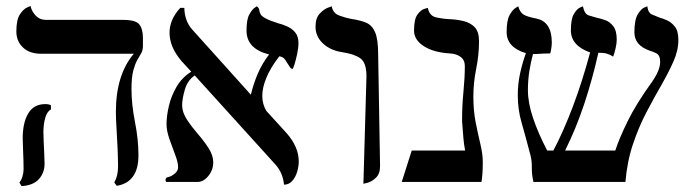

<svg xmlns="http://www.w3.org/2000/svg" viewBox="-20 -614 2343 648"><path d="M423.8 -313.5Q423.8 -261.7 435.5 -202.4Q447.3 -143.1 447.3 -89.8Q447.3 1 374 13.2L365.7 2Q378.4 -20 378.4 -51.8Q378.4 -74.2 377 -109.4Q375.5 -144.5 373.3 -179.4Q371.1 -214.4 371.1 -236.3Q371.1 -361.3 431.6 -432.6H118.7Q79.6 -432.6 57.4 -453.9Q35.2 -475.1 35.2 -507.8Q35.2 -546.9 46.9 -564.9Q58.6 -583 70.8 -588.4Q83 -593.8 83 -593.8Q86.9 -575.7 100.6 -561.3Q114.3 -546.9 134.8 -546.9H395.5Q438 -546.9 450.2 -531.5Q462.4 -516.1 462.4 -485.4V-460Q462.4 -443.8 456.3 -433.8Q450.2 -423.8 443.1 -411.1Q436 -398.4 429.9 -376.2Q423.8 -354 423.8 -313.5ZM126.5 -168.9Q126.5 -158.7 127.4 -137Q128.4 -115.2 129.4 -93.5Q130.4 -71.8 130.4 -61.5Q130.4 -30.8 111.3 -9.5Q92.3 11.7 52.7 14.2L45.4 2Q51.8 -5.4 55.7 -18.1Q59.6 -30.8 59.6 -43.5Q59.6 -52.7 59.1 -73.5Q58.6 -94.2 57.6 -115.5Q56.6 -136.7 56.6 -146.5Q56.6 -200.2 75.4 -231.4Q94.2 -262.7 133.3 -262.7Q144.5 -262.7 151.9 -258.8V-244.6Q138.7 -237.8 132.6 -216.1Q126.5 -194.3 126.5 -168.9Z M987.3 -468.3Q987.3 -452.1 982.9 -431.9Q978.5 -411.6 973.9 -396.5Q969.2 -381.3 966.8 -381.3Q961.9 -381.3 955.8 -391.6Q949.7 -401.9 942.4 -412.4Q935.1 -422.9 922.4 -423.8Q892.6 -384.8 878.9 -351.3Q865.2 -317.9 865.2 -290.5Q865.2 -262.7 878.9 -239.7L947.8 -164.1Q988.3 -117.7 988.3 -68.8Q988.3 -52.7 982.9 -34.4Q977.5 -16.1 966.3 -3.4Q955.1 9.3 938.5 9.3Q935.1 -29.3 910.6 -57.6L637.2 -359.4Q612.8 -342.8 603.8 -311.3Q594.7 -279.8 594.7 -258.8Q594.7 -235.4 610.6 -210.9Q626.5 -186.5 647.2 -162.6Q668 -138.7 683.8 -114.3Q699.7 -89.8 699.7 -65.9Q699.7 -40.5 683.3 -20.3Q667 0 647.5 0H541Q538.6 -3.9 538.6 -6.3Q538.6 -14.2 546.4 -16.1Q557.6 -18.1 569.3 -27.6Q581.1 -37.1 581.1 -49.8Q581.1 -65.9 571.3 -91.3Q561.5 -116.7 551.8 -144.8Q542 -172.9 542 -195.3Q542 -221.7 549.8 -255.6Q557.6 -289.6 575.7 -320.8Q593.8 -352.1 625.5 -372.1L592.8 -407.7Q552.2 -455.1 552.2 -503.4Q552.2 -548.3 588.4 -587.4H602.1Q603 -543 628.9 -514.2L825.7 -295.4L826.7 -294.4Q835.4 -331.5 850.3 -366Q865.2 -400.4 888.2 -430.2Q812 -449.2 812 -510.7Q812 -548.3 821.3 -564.9Q830.6 -581.5 838.6 -587.2Q846.7 -592.8 846.7 -592.8Q852.5 -588.4 854 -584.5Q855.5 -580.6 855.5 -576.7Q856.9 -571.3 859.9 -565.4Q862.8 -559.6 876 -552.2Q889.2 -544.9 919.4 -535.2Q932.6 -532.2 948.7 -525.1Q964.8 -518.1 976.1 -504.9Q987.3 -491.7 987.3 -468.3Z M1206.5 6.3 1216.8 -356Q1216.8 -401.9 1196.8 -416.7Q1176.8 -431.6 1134.3 -438Q1095.2 -443.8 1070.1 -467.3Q1044.9 -490.7 1044.9 -523.9Q1044.9 -553.2 1059.1 -568.1Q1073.2 -583 1086.4 -587.9Q1099.6 -592.8 1099.6 -592.8Q1103.5 -569.3 1125.7 -561.3Q1147.9 -553.2 1165 -550.3Q1194.8 -545.9 1214.8 -537.8Q1234.9 -529.8 1245.6 -506.1Q1256.3 -482.4 1256.3 -430.2L1262.7 -53.7Q1262.7 -27.3 1248.8 -14.2Q1234.9 -1 1220.7 2.7Q1206.5 6.3 1206.5 6.3Z M1577.6 -288.1Q1577.6 -240.7 1585.4 -200.9Q1593.3 -161.1 1601.3 -127.7Q1609.4 -94.2 1609.4 -66.9Q1609.4 -44.4 1608.2 -28.1Q1606.9 -11.7 1605 0H1335.9L1369.6 -106H1549.8Q1545.4 -128.4 1543.9 -148.7Q1542.5 -168.9 1540.5 -191.9Q1539.6 -197.3 1539.6 -203.6Q1539.6 -210 1539.6 -216.3Q1539.6 -257.8 1544.2 -304.9Q1548.8 -352.1 1548.8 -391.1Q1548.8 -411.6 1534.4 -422.1Q1520 -432.6 1499 -433.6Q1442.9 -437 1410.2 -458.3Q1377.4 -479.5 1377.4 -510.7Q1377.4 -549.3 1388.9 -564.9Q1400.4 -580.6 1412.1 -584Q1423.8 -587.4 1423.8 -587.4Q1429.2 -560.5 1451.9 -555.4Q1474.6 -550.3 1498 -549.3Q1522.5 -548.3 1545.2 -542.7Q1567.9 -537.1 1582.3 -522Q1596.7 -506.8 1596.7 -475.1Q1596.7 -429.2 1587.2 -382.1Q1577.6 -335 1577.6 -288.1Z M2269.5 -479.5Q2269.5 -443.8 2252.9 -406.5Q2236.3 -369.1 2212.2 -327.1Q2188 -285.2 2162.1 -235.8Q2136.2 -186.5 2116.5 -128.2Q2096.7 -69.8 2090.8 0H1780.3Q1774.4 -26.4 1774.9 -48.6Q1775.4 -70.8 1770 -91.3Q1752.9 -156.7 1740.2 -200.7Q1727.5 -244.6 1727.5 -292.5Q1727.5 -331.5 1735.6 -367.7Q1743.7 -403.8 1754.9 -434.6Q1689.9 -454.1 1689.9 -505.9Q1689.9 -544.9 1699.7 -562.7Q1709.5 -580.6 1719.2 -586.7Q1729 -592.8 1729 -592.8Q1734.4 -573.2 1746.1 -565.4Q1757.8 -557.6 1790.5 -551.3Q1842.3 -540.5 1842.3 -470.7Q1842.3 -462.4 1840.6 -450.7Q1838.9 -439 1836.9 -433.6Q1815.9 -433.6 1804.2 -432.6Q1792.5 -431.6 1778.8 -431.6Q1771.5 -404.8 1766.6 -374.3Q1761.7 -343.8 1761.7 -309.6Q1761.7 -267.1 1779.1 -215.6Q1796.4 -164.1 1826.7 -106H1847.7Q1882.3 -171.9 1913.8 -255.4Q1945.3 -338.9 1971.7 -437Q1906.7 -460 1906.7 -511.7Q1906.7 -550.3 1917 -567.1Q1927.2 -584 1937.3 -588.4Q1947.3 -592.8 1947.3 -592.8Q1952.6 -566.4 1967 -562Q1981.4 -557.6 1993.7 -554.2Q2007.8 -551.3 2022.9 -545.9Q2038.1 -540.5 2049.8 -525.6Q2061.5 -510.7 2061.5 -479.5Q2061.5 -468.3 2057.4 -450Q2053.2 -431.6 2049.3 -422.9Q2038.1 -430.2 2027.6 -433.1Q2017.1 -436 1999.5 -436Q1979.5 -346.7 1951.7 -262.9Q1923.8 -179.2 1887.2 -106H2056.6Q2069.3 -145.5 2097.9 -204.1Q2126.5 -262.7 2180.7 -337.9Q2208 -377.4 2208 -404.8Q2208 -428.2 2194.3 -434.6Q2180.7 -440.9 2172.9 -442.9Q2121.1 -460.9 2121.1 -504.9Q2121.1 -546.9 2132.3 -565.4Q2143.6 -584 2154.1 -588.4Q2164.6 -592.8 2164.6 -592.8Q2167.5 -570.3 2180.9 -564.9Q2194.3 -559.6 2207 -554.2Q2215.3 -552.2 2230.2 -545.9Q2245.1 -539.6 2257.3 -524.7Q2269.5 -509.8 2269.5 -479.5Z"/></svg>

Font: Kurinto Seri
Style: Regular
Weight: 400
Designer: Kurinto was developed by Clint Goss from a range of fonts that are compatible with the SIL Open Font License Version 1.1
Foundry: Clinton F. Goss
Version: Version 2.196; July 25, 2020